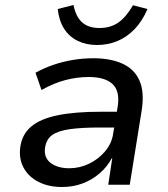

<svg xmlns="http://www.w3.org/2000/svg" viewBox="-20 -739 672 768"><path d="M228 9Q174 9 134 -11.5Q94 -32 74.5 -68Q55 -104 61 -150Q68 -202 105 -233Q142 -264 211 -278Q280 -292 381 -292H463L453 -229H379Q308 -229 260.5 -222.5Q213 -216 189 -199Q165 -182 160 -147Q155 -108 183 -87Q211 -66 257 -66Q299 -66 337 -84.5Q375 -103 401.5 -135Q428 -167 433 -207L451 -314Q460 -375 430 -403Q400 -431 334 -431Q289 -431 242.5 -419Q196 -407 146 -379L122 -448Q156 -467 194.5 -480Q233 -493 273 -499.5Q313 -506 353 -506Q423 -506 470.5 -484Q518 -462 538 -416.5Q558 -371 547 -299L499 0H413L429 -106H427Q409 -72 379 -46Q349 -20 311 -5.5Q273 9 228 9ZM368 -559Q325 -559 291 -575.5Q257 -592 236.5 -624Q216 -656 211 -703L274 -719Q283 -673 308 -650Q333 -627 378 -627Q422 -627 453 -648.5Q484 -670 512 -718L570 -703Q549 -654 518 -622Q487 -590 449 -574.5Q411 -559 368 -559Z"/></svg>

Font: Nunito Sans 7pt Medium
Style: Italic
Weight: 500
Italic angle: -9°
Designer: Vernon Adams
Foundry: Vernon Adams
Version: Version 3.101;gftools[0.9.27]